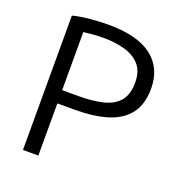

<svg xmlns="http://www.w3.org/2000/svg" viewBox="-127 -806 852 913"><g transform="rotate(20 299.0 -349.5)"><path d="M89 0V-680Q127 -690 176.5 -694.5Q226 -699 268 -699Q415 -699 488.5 -642.5Q562 -586 562 -482Q562 -403 525.5 -355Q489 -307 420.5 -285.5Q352 -264 256 -264H167V0ZM167 -331H249Q320 -331 372 -343.5Q424 -356 452.5 -389Q481 -422 481 -483Q481 -542 451 -574Q421 -606 373 -619Q325 -632 271 -632Q236 -632 210.5 -629.5Q185 -627 167 -625Z"/></g></svg>

Font: Ubuntu Sans
Style: Regular
Weight: 400
Designer: Dalton Maag Ltd
Foundry: Dalton Maag Ltd
Version: Version 1.006; ttfautohint (v1.8.4.7-5d5b)